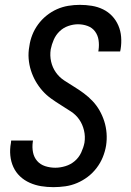

<svg xmlns="http://www.w3.org/2000/svg" viewBox="-20 -763 540 791"><path d="M200 8Q174 8 149.5 4Q125 0 102.5 -10Q80 -20 62.5 -36.5Q45 -53 35 -75Q25 -97 22.5 -122.5Q20 -148 25 -174L26 -184H116L115 -178Q112 -156 116 -135.5Q120 -115 133 -100Q146 -85 166 -78.5Q186 -72 208 -72Q228 -72 249.5 -78.5Q271 -85 288 -99.5Q305 -114 314.5 -134.5Q324 -155 328 -175Q332 -201 326 -226Q320 -251 306.5 -270.5Q293 -290 272.5 -303.5Q252 -317 231 -330Q210 -343 190.5 -357Q171 -371 155 -389Q139 -407 127 -428Q115 -449 107.5 -472.5Q100 -496 98 -521.5Q96 -547 101 -573Q104 -596 113 -619Q122 -642 137 -662.5Q152 -683 172 -699Q192 -715 214.5 -725Q237 -735 261 -739Q285 -743 309 -743Q334 -743 358.5 -739Q383 -735 404.5 -724.5Q426 -714 442 -697Q458 -680 467.5 -658Q477 -636 479 -611Q481 -586 477 -561L475 -551H385L386 -557Q389 -578 386 -598Q383 -618 371.5 -633.5Q360 -649 341 -656Q322 -663 301 -663Q282 -663 261.5 -656Q241 -649 225.5 -634Q210 -619 201.5 -599.5Q193 -580 189 -560Q185 -534 190.5 -509.5Q196 -485 210 -465Q224 -445 244.5 -431.5Q265 -418 285.5 -405.5Q306 -393 325.5 -378.5Q345 -364 361.5 -346.5Q378 -329 390 -308Q402 -287 409.5 -263.5Q417 -240 419 -214.5Q421 -189 417 -163Q413 -139 403.5 -115.5Q394 -92 378 -71Q362 -50 341.5 -34.5Q321 -19 297.5 -9Q274 1 249 4.5Q224 8 200 8Z"/></svg>

Font: Iosevka Term Curly Md Obl
Style: Regular
Weight: 500
Italic angle: -9°
Designer: Belleve Invis
Foundry: Belleve Invis
Version: Version 32.3.0